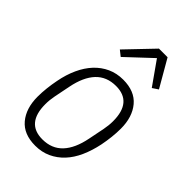

<svg xmlns="http://www.w3.org/2000/svg" viewBox="-228 -844 944 944"><g transform="rotate(45 243.5 -372.0)"><path d="M205 12Q125 12 84 -37Q43 -86 43 -167Q43 -196 46.5 -227.5Q50 -259 56 -289Q66 -342 86 -385.5Q106 -429 134.5 -459.5Q163 -490 200 -507Q237 -524 282 -524Q362 -524 403 -475Q444 -426 444 -345Q444 -316 440.5 -284.5Q437 -253 431 -223Q420 -170 400.5 -126.5Q381 -83 352.5 -52.5Q324 -22 287 -5Q250 12 205 12ZM208 -35Q273 -35 312.5 -77Q352 -119 368 -200L385 -285Q391 -315 391 -344Q391 -477 279 -477Q214 -477 174.5 -435Q135 -393 119 -312L102 -227Q96 -197 96 -168Q96 -35 208 -35ZM358 -756 440 -614 410 -594 324 -716 194 -594 165 -617 298 -756Z"/></g></svg>

Font: IBM Plex Sans Condensed Light
Style: Italic
Weight: 300
Width: 3
Italic angle: -11°
Designer: Mike Abbink, Paul van der Laan, Pieter van Rosmalen
Foundry: Bold Monday
Version: Version 1.3